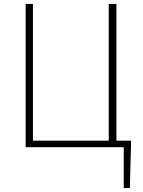

<svg xmlns="http://www.w3.org/2000/svg" viewBox="-20 -746 724 973"><path d="M570 -33V-726H531V-33H147V-726H110V0H607V207H638L644 -13V-33Z"/></svg>

Font: Noto Sans CJK JP Thin
Style: Regular
Weight: 250
Designer: Ryoko NISHIZUKA (kana & ideographs); Paul D. Hunt (Latin, Greek & Cyrillic); Wenlong ZHANG (bopomofo); Sandoll Communica
Foundry: Adobe Systems Incorporated
Version: Version 1.004;PS 1.004;hotconv 1.0.82;makeotf.lib2.5.63406